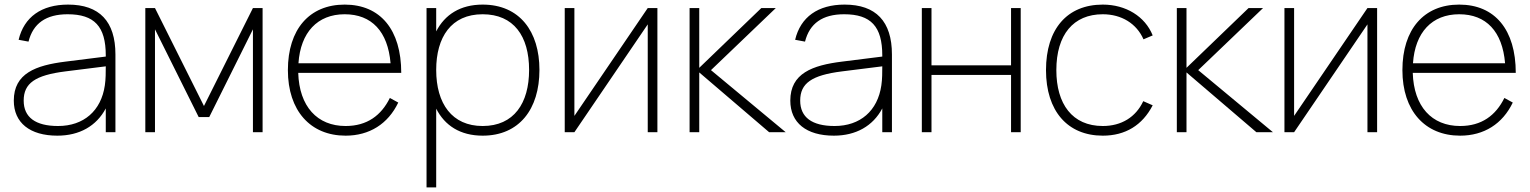

<svg xmlns="http://www.w3.org/2000/svg" viewBox="-20 -575 6652 835"><path d="M276 -555C160.5 -555 84.5 -501 61 -402L104 -394C124 -473.5 180.5 -513 274 -513C390.5 -513 440 -460 440 -334V-329L264.5 -307C136 -291 40 -256 40 -137.5C40 -41 110 15 229.5 15C325.5 15 399.5 -27 440 -103.5V0H482V-338C482 -482 412.5 -555 276 -555ZM440 -286.5C440 -262.5 440 -230.5 436 -204C420 -93 344 -27 232.5 -27C134 -27 83 -65 83 -137.5C83 -213 133 -248 264.5 -264.5Z M654 0V-447.5L844 -66H890L1080 -447.5V0H1122V-540H1080L867 -114L654 -540H612V0Z M1483 -27C1359.5 -27 1281.5 -112 1277 -258H1725C1725 -445.5 1634.5 -555 1479 -555C1325.5 -555 1232 -447.5 1232 -270C1232 -93.5 1330 15 1483 15C1586.5 15 1667.5 -36 1712 -129L1675.5 -149C1638 -73 1576.5 -27 1483 -27ZM1278 -300C1287 -434 1360.5 -513 1479 -513C1596.5 -513 1667 -438 1678.5 -300Z M1877 240V-102.5C1914 -29.5 1981 15 2079 15C2238 15 2326 -100 2326 -271C2326 -438 2240 -555 2079 -555C1982 -555 1914.5 -511.5 1877 -438.5V-540H1835V240ZM2079 -27C1946 -27 1877 -124 1877 -271C1877 -413 1942 -513 2079 -513C2214 -513 2281 -418 2281 -271C2281 -126 2215 -27 2079 -27Z M2797 -540 2478 -71V-540H2436V0H2478L2797 -469V0H2839V-540Z M2979 0H3021V-260L3325 0H3397L3072 -270L3354 -540H3291L3021 -280V-540H2979Z M3653 -555C3537.5 -555 3461.5 -501 3438 -402L3481 -394C3501 -473.5 3557.5 -513 3651 -513C3767.5 -513 3817 -460 3817 -334V-329L3641.5 -307C3513 -291 3417 -256 3417 -137.5C3417 -41 3487 15 3606.5 15C3702.5 15 3776.5 -27 3817 -103.5V0H3859V-338C3859 -482 3789.5 -555 3653 -555ZM3817 -286.5C3817 -262.5 3817 -230.5 3813 -204C3797 -93 3721 -27 3609.5 -27C3511 -27 3460 -65 3460 -137.5C3460 -213 3510 -248 3641.5 -264.5Z M4031 0V-249H4377V0H4419V-540H4377V-291H4031V-540H3989V0Z M4776 15C4874 15 4948 -30 4993 -117L4952 -135C4919.5 -65.5 4857 -27 4776 -27C4643 -27 4574 -123 4574 -270C4574 -424 4648 -513 4776 -513C4857.5 -513 4923 -472.5 4953 -404L4993 -421C4960 -503.5 4876.5 -555 4776 -555C4621 -555 4529 -449 4529 -270C4529 -92.5 4622.5 15 4776 15Z M5098 0H5140V-260L5444 0H5516L5191 -270L5473 -540H5410L5140 -280V-540H5098Z M5927 -540 5608 -71V-540H5566V0H5608L5927 -469V0H5969V-540Z M6330 -27C6206.5 -27 6128.5 -112 6124 -258H6572C6572 -445.5 6481.5 -555 6326 -555C6172.5 -555 6079 -447.5 6079 -270C6079 -93.5 6177 15 6330 15C6433.5 15 6514.5 -36 6559 -129L6522.5 -149C6485 -73 6423.5 -27 6330 -27ZM6125 -300C6134 -434 6207.5 -513 6326 -513C6443.5 -513 6514 -438 6525.5 -300Z"/></svg>

Font: Vela Sans ExtLt
Style: Regular
Weight: 200
Designer: Principal design: Mikhail Sharanda - project Manrope.
Design modification: Ravid Balaliev
Foundry: Mikhail Sharanda
Version: Version 1.001